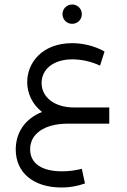

<svg xmlns="http://www.w3.org/2000/svg" viewBox="-20 -550 566 854"><path d="M301 -444C325 -444 344 -463 344 -487C344 -511 325 -530 301 -530C277 -530 258 -511 258 -487C258 -463 277 -444 301 -444ZM466 0V-72H309C223 -72 165 -117 165 -181C165 -242 218 -286 301 -286C342 -286 385 -277 425 -258L445 -321C400 -346 349 -358 301 -358C168 -358 101 -271 101 -185C101 -136 123 -86 167 -52C89 -21 50 42 50 115C50 219 130 284 254 284C292 284 323 278 358 266L344 201C315 208 287 212 256 212C163 212 114 175 114 114C114 46 176 0 283 0Z"/></svg>

Font: UULA Sans
Style: Regular
Weight: 400
Designer: Mohamed Gaber, Laura Garcia Mut
Foundry: Kief Type Foundry
Version: Version 3.006;hotconv 1.0.109;makeotfexe 2.5.65596